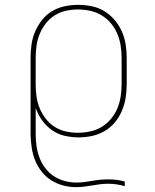

<svg xmlns="http://www.w3.org/2000/svg" viewBox="-20 -558 640 791"><path d="M292 213Q266 213 240 206Q214 199 191.5 185Q169 171 152 149.5Q135 128 125 103.5Q115 79 111 53Q107 27 106 0V-320Q106 -348 110 -375.5Q114 -403 125 -428.5Q136 -454 153.5 -476Q171 -498 194.5 -512Q218 -526 245.5 -532Q273 -538 301 -538Q329 -538 357 -532.5Q385 -527 409 -512.5Q433 -498 451.5 -476.5Q470 -455 481.5 -429.5Q493 -404 497.5 -376Q502 -348 502 -320V-210Q502 -182 497.5 -154.5Q493 -127 482 -101Q471 -75 453 -53.5Q435 -32 411 -18Q387 -4 359.5 2Q332 8 304 8Q275 8 246.5 1.5Q218 -5 194.5 -21.5Q171 -38 154 -61.5Q137 -85 127 -113V-5Q127 20 130.5 44Q134 68 142.5 91Q151 114 166 134Q181 154 201.5 167.5Q222 181 246 187.5Q270 194 294 194Q311 194 327.5 192Q344 190 360.5 187Q377 184 393.5 182.5Q410 181 427 181Q444 181 460.5 183Q477 185 494 190V209Q477 204 460.5 201.5Q444 199 427 199Q410 199 393 201Q376 203 359.5 206Q343 209 326 211Q309 213 292 213ZM301 -11Q326 -11 351.5 -16.5Q377 -22 398.5 -35Q420 -48 436.5 -67.5Q453 -87 463 -110.5Q473 -134 477 -159.5Q481 -185 481 -210V-320Q481 -345 477 -370.5Q473 -396 463 -419.5Q453 -443 436.5 -462.5Q420 -482 398.5 -495Q377 -508 351.5 -513.5Q326 -519 301 -519Q276 -519 251 -513.5Q226 -508 205 -494.5Q184 -481 168.5 -461Q153 -441 143.5 -418Q134 -395 130.5 -370Q127 -345 127 -320V-210Q127 -185 130.5 -160Q134 -135 143.5 -112Q153 -89 168.5 -69Q184 -49 205 -35.5Q226 -22 251 -16.5Q276 -11 301 -11Z"/></svg>

Font: Iosevka Curly Slab ThEx
Style: Regular
Weight: 100
Width: 7
Monospace: yes
Designer: Belleve Invis
Foundry: Belleve Invis
Version: Version 11.1.0; ttfautohint (v1.8.3)